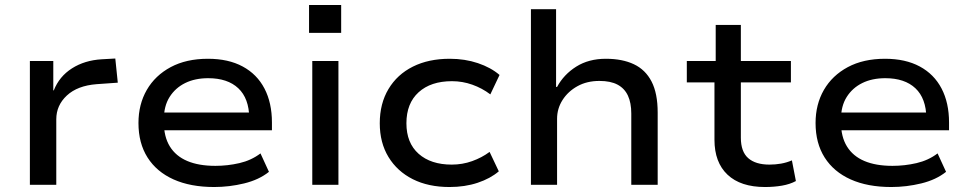

<svg xmlns="http://www.w3.org/2000/svg" viewBox="-20 -742 3893 771"><path d="M100 0V-497H194V-379H196Q218 -435 269 -467.5Q320 -500 389 -504L443 -507L453 -410L368 -404Q291 -398 248.5 -358.5Q206 -319 206 -263V0Z M840 9Q745 9 677 -21.5Q609 -52 572.5 -109.5Q536 -167 536 -248Q536 -323 569.5 -381Q603 -439 665.5 -472.5Q728 -506 815 -506Q897 -506 954.5 -475Q1012 -444 1042 -386.5Q1072 -329 1072 -250V-219H616V-290H1002L981 -268Q980 -347 937 -387.5Q894 -428 816 -428Q763 -428 723.5 -408.5Q684 -389 661 -352.5Q638 -316 638 -263V-251Q638 -193 662 -154Q686 -115 732 -95.5Q778 -76 845 -76Q894 -76 941.5 -87Q989 -98 1026 -126L1060 -52Q1020 -20 960.5 -5.5Q901 9 840 9Z M1221 -610V-722H1350V-610ZM1234 0V-497H1339V0Z M1785 9Q1700 9 1637.5 -22.5Q1575 -54 1540 -111.5Q1505 -169 1505 -247Q1505 -326 1540 -384.5Q1575 -443 1638 -474.5Q1701 -506 1786 -506Q1847 -506 1899 -488.5Q1951 -471 1986 -441L1949 -363Q1916 -388 1876.5 -402Q1837 -416 1795 -416Q1710 -416 1661 -371.5Q1612 -327 1612 -247Q1612 -168 1661 -124.5Q1710 -81 1794 -81Q1837 -81 1876 -95Q1915 -109 1946 -132L1983 -54Q1949 -25 1898 -8Q1847 9 1785 9Z M2112 0V-705H2213V-393H2217Q2244 -443 2294 -474.5Q2344 -506 2413 -506Q2479 -506 2525.5 -484Q2572 -462 2596.5 -414.5Q2621 -367 2621 -290V0H2515V-286Q2515 -329 2501.5 -358Q2488 -387 2460 -402Q2432 -417 2387 -417Q2337 -417 2299 -396Q2261 -375 2239 -340.5Q2217 -306 2217 -265V0Z M3052 9Q2954 9 2901.5 -40.5Q2849 -90 2849 -181V-411H2738V-497H2854V-642H2955V-497H3156V-411H2955V-189Q2955 -133 2984.5 -107Q3014 -81 3070 -81Q3094 -81 3116.5 -85Q3139 -89 3160 -98L3176 -15Q3152 -2 3120 3.5Q3088 9 3052 9Z M3559 9Q3464 9 3396 -21.5Q3328 -52 3291.5 -109.5Q3255 -167 3255 -248Q3255 -323 3288.5 -381Q3322 -439 3384.5 -472.5Q3447 -506 3534 -506Q3616 -506 3673.5 -475Q3731 -444 3761 -386.5Q3791 -329 3791 -250V-219H3335V-290H3721L3700 -268Q3699 -347 3656 -387.5Q3613 -428 3535 -428Q3482 -428 3442.5 -408.5Q3403 -389 3380 -352.5Q3357 -316 3357 -263V-251Q3357 -193 3381 -154Q3405 -115 3451 -95.5Q3497 -76 3564 -76Q3613 -76 3660.5 -87Q3708 -98 3745 -126L3779 -52Q3739 -20 3679.5 -5.5Q3620 9 3559 9Z"/></svg>

Font: Nunito Sans 7pt SemiExpanded Medium
Style: Regular
Weight: 500
Width: 6
Designer: Vernon Adams
Foundry: Vernon Adams
Version: Version 3.101;gftools[0.9.27]